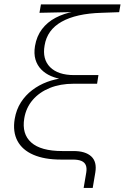

<svg xmlns="http://www.w3.org/2000/svg" viewBox="-20 -748 585 900"><path d="M372.1 132.8 384.3 61Q387.7 40 382.3 26.6Q377 13.2 362.1 6.6Q347.2 0 321.3 0H265.1Q188.5 0 136.5 -22.5Q84.5 -44.9 61.8 -87.6Q39.1 -130.4 48.8 -189.9Q56.2 -234.4 77.9 -268.1Q99.6 -301.8 131.1 -325.7Q162.6 -349.6 200.4 -363.8Q238.3 -377.9 278.3 -382.3L277.3 -375.5Q246.1 -379.9 219.2 -391.4Q192.4 -402.8 173.3 -422.4Q154.3 -441.9 146.2 -469.2Q138.2 -496.6 144 -532.2Q151.9 -578.6 177 -611.6Q202.1 -644.5 240.7 -664.8Q279.3 -685.1 326.2 -693.4V-691.4L165 -688L171.9 -727.5H544.9L538.6 -690.9L456.1 -688Q337.4 -684.6 269 -646.2Q200.7 -607.9 189 -534.7Q177.7 -470.7 214.8 -433.3Q252 -396 327.6 -396H441.4L435.1 -355.5H324.7Q262.7 -355.5 213.6 -335.7Q164.6 -315.9 133.3 -279.5Q102.1 -243.2 93.8 -193.4Q81.5 -120.1 126.5 -80.1Q171.4 -40 272 -40H324.7Q380.4 -40 407.7 -14.9Q435.1 10.3 426.8 60.5L414.6 132.8Z"/></svg>

Font: Inter 20pt ExtraLight
Style: Italic
Weight: 250
Italic angle: -9.3988°
Version: Version 4.001;git-66647c0bb